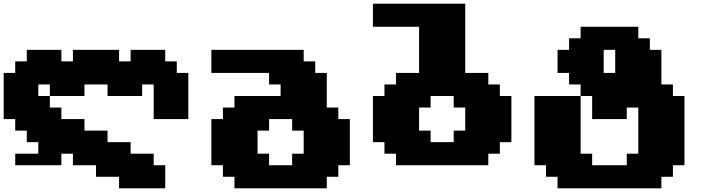

<svg xmlns="http://www.w3.org/2000/svg" viewBox="-20 -895 3852 1040"><path d="M62.5 -62.5V0H312.5V-62.5H375V0H500V62.5H625V125H875V0H812.5V-62.5H687.5V-125H562.5V-187.5H437.5V-250H312.5V-312.5H250V-375H187.5V-437.5H250V-375H437.5V-437.5H562.5V-375H750V-437.5H812.5V-250H1000V-500H937.5V-562.5H875V-625H687.5V-562.5H625V-625H375V-562.5H312.5V-625H125V-562.5H62.5V-500H0V-250H62.5V-187.5H125V-125H187.5V-62.5Z M1250 125H1750V62.5H1812.5V0H1875V-250H1812.5V-312.5H1750V-500H1687.5V-562.5H1625V-625H1125V-500H1437.5V-437.5H1500V-375H1250V-312.5H1187.5V-250H1125V0H1187.5V62.5H1250ZM1562.5 0H1437.5V-62.5H1375V-187.5H1437.5V-250H1562.5V-187.5H1625V-62.5H1562.5Z M2125 0H2625V-62.5H2687.5V-125H2750V-375H2687.5V-437.5H2625V-500H2500V-875H2000V-750H2250V-500H2125V-437.5H2062.5V-375H2000V-125H2062.5V-62.5H2125ZM2437.5 -125H2312.5V-187.5H2250V-312.5H2312.5V-375H2437.5V-312.5H2500V-187.5H2437.5Z M3000 125H3562.5V62.5H3625V0H3687.5V-375H3625V-437.5H3562.5V-625H3500V-687.5H3437.5V-750H3125V-687.5H3062.5V-625H3000V-500H3062.5V-437.5H3125V-375H2875V0H2937.5V62.5H3000ZM3375 0H3187.5V-62.5H3125V-375H3187.5V-250H3375V-312.5H3437.5V-62.5H3375ZM3312.5 -500H3250V-625H3312.5Z"/></svg>

Font: Faithful 32x
Style: Bold
Weight: 400
Foundry: Faithful Resource Pack
Version: Version 1.0; January 27, 2023